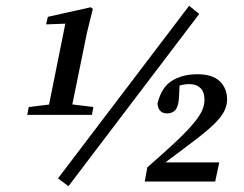

<svg xmlns="http://www.w3.org/2000/svg" viewBox="-20 -626 840 662"><path d="M216 16 180 -11 632 -606 667 -578ZM297 -230H74L79 -257L170 -268H213L302 -257ZM222 -230H142L209 -563L223 -545L139 -542L145 -568L293 -601L300 -595L280 -514ZM479 0 488 -49Q550 -103 588.5 -139.5Q627 -176 648 -201.5Q669 -227 677 -245.5Q685 -264 685 -282Q685 -309 671 -322.5Q657 -336 633 -336Q616 -336 599 -331Q582 -326 568 -315L600 -350L597 -288Q595 -258 584.5 -246.5Q574 -235 556 -235Q526 -235 523 -269Q537 -326 573.5 -348Q610 -370 661 -370Q713 -370 738 -345.5Q763 -321 763 -283Q763 -261 752 -240.5Q741 -220 716 -196Q691 -172 648 -139.5Q605 -107 541 -59L537 -66H736L722 0Z"/></svg>

Font: Lisu Bosa
Style: Bold Italic
Weight: 700
Italic angle: -19°
Designer: David Morse, Annie Olsen, Victor Gaultney, Frank Grießhammer (Latin)
Foundry: SIL International
Version: Version 2.000